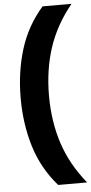

<svg xmlns="http://www.w3.org/2000/svg" viewBox="-66 -845 521 1101"><g transform="rotate(-5 195.0 -294.0)"><path d="M223 220Q132 116 92 -14.5Q52 -145 52 -294Q52 -443 92 -573.5Q132 -704 223 -808H389.5Q297 -694 256 -567.8Q215 -441.5 215 -294Q215 -146.5 256 -20.2Q297 106 389.5 220Z"/></g></svg>

Font: Encode Sans
Style: Bold
Weight: 700
Designer: Multiple Designers
Foundry: Impallari Type
Version: Version 3.002; ttfautohint (v1.8.3) -l 8 -r 50 -G 200 -x 14 